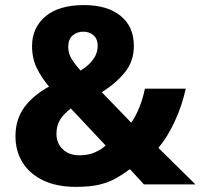

<svg xmlns="http://www.w3.org/2000/svg" viewBox="-20 -727 790 757"><path d="M311.5 -707Q402.8 -707 455.3 -664.6Q507.8 -622.1 507.8 -545.9Q507.8 -485.4 472.2 -441.7Q436.5 -397.9 381.3 -363.3L497.6 -243.2Q516.1 -270.5 529.8 -304.7Q543.5 -338.9 551.3 -377.4H712.4Q697.3 -309.1 668.7 -247.6Q640.1 -186 604.5 -144L750.5 0H547.4L492.2 -60.1Q465.3 -40 437.5 -24.2Q409.7 -8.3 372.6 0.7Q335.4 9.8 279.8 9.8Q203.6 9.8 150.1 -15.9Q96.7 -41.5 68.8 -86.7Q41 -131.8 41 -189.5Q41 -256.3 75.7 -303.7Q110.4 -351.1 173.3 -385.7Q144 -419.9 125.2 -458.3Q106.4 -496.6 106.4 -545.4Q106.4 -617.7 159.2 -662.4Q211.9 -707 311.5 -707ZM308.6 -602.1Q283.7 -602.1 266.4 -587.2Q249 -572.3 249 -542Q249 -516.1 262.9 -493.7Q276.9 -471.2 297.9 -448.7Q365.2 -490.7 365.2 -545.9Q365.2 -573.2 349.1 -587.6Q333 -602.1 308.6 -602.1ZM396.5 -153.3 259.3 -299.3Q231.4 -278.3 217 -255.1Q202.6 -231.9 202.6 -199.7Q202.6 -162.1 227.5 -138.4Q252.4 -114.7 293 -114.7Q328.6 -114.7 354.7 -126.5Q380.9 -138.2 396.5 -153.3Z"/></svg>

Font: Lunasima
Style: Bold
Weight: 700
Designer: The DocRepair Project, Monotype Design Team
Foundry: Google
Version: Version 2.009